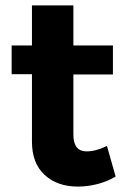

<svg xmlns="http://www.w3.org/2000/svg" viewBox="-20 -682 466 709"><path d="M407 -30Q377 -12 340.5 -2.5Q304 7 267 7Q192 7 145 -36Q98 -79 98 -159V-408H23V-514H98V-662H251V-514H397V-407H251V-185Q251 -123 300 -123Q334 -123 375 -143Z"/></svg>

Font: Montserrat arm2 SemiBold
Style: Regular
Weight: 600
Designer: Julieta Ulanovsky
Foundry: Julieta Ulanovsky
Version: Version 6.000